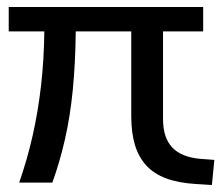

<svg xmlns="http://www.w3.org/2000/svg" viewBox="-20 -523 639 550"><path d="M35 0Q58 -66 73.5 -134.5Q89 -203 97.5 -277Q106 -351 107 -433H5V-503H562V-433H447V-182Q447 -129 473 -101Q499 -73 553 -68L594 -65L587 7L540 4Q491 1 456 -12Q421 -25 399 -49Q377 -73 366.5 -108Q356 -143 356 -190V-433H197Q196 -342 188.5 -265.5Q181 -189 166 -123.5Q151 -58 130 0Z"/></svg>

Font: Mulish Medium
Style: Regular
Weight: 500
Designer: Vernon Adams
Foundry: Vernon Adams
Version: Version 3.603; ttfautohint (v1.8.3)